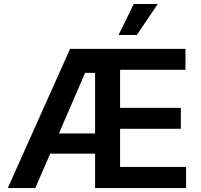

<svg xmlns="http://www.w3.org/2000/svg" viewBox="-20 -955 1019 975"><path d="M335.9 -707H921.9V-600.6H589.8V-407.2H898.4V-300.8H589.8V-107.4H924.8V0H462.9V-174.8H234.9L159.2 0H19.5ZM462.9 -277.3V-585H412.1L279.3 -277.3ZM659.2 -934.6H781.2L674.8 -777.3H582Z"/></svg>

Font: Pretendard JP SemiBold
Style: Regular
Weight: 600
Designer: Base glyphs from Inter by Rasmus Andersson; Hangeul glyphs from Noto Sans CJK(Source Han Sans) by Jang Soo-young and Kan
Foundry: Kil Hyung-jin
Version: Version 1.309